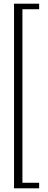

<svg xmlns="http://www.w3.org/2000/svg" viewBox="-20 -820 262 1040"><path d="M56 200V-800H192V-770H101.5V170H192V200Z"/></svg>

Font: Big Shoulders Stencil Display Light
Style: Regular
Weight: 300
Designer: Patric King
Foundry: XO Type Co
Version: Version 1.000